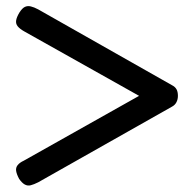

<svg xmlns="http://www.w3.org/2000/svg" viewBox="-20 -587 617 613"><path d="M102 -5Q88 2 78 4.5Q68 7 59 2Q50 -3 41 -16Q33 -31 31.5 -41.5Q30 -52 36.5 -60Q43 -68 56 -74L424 -281L57 -487Q43 -495 36.5 -503Q30 -511 31.5 -521.5Q33 -532 42 -547Q51 -561 59.5 -565Q68 -569 78.5 -566.5Q89 -564 102 -557L529 -315Q539 -310 543.5 -302Q548 -294 548 -281Q548 -270 543.5 -261Q539 -252 530 -247Z"/></svg>

Font: Fredoka SemiExpanded
Style: Regular
Weight: 400
Width: 6
Designer: Ben Nathan
Foundry: Milena B. Brandão, Ben Nathan
Version: Version 2.001